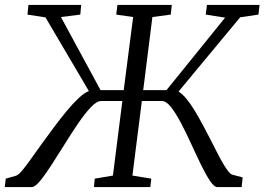

<svg xmlns="http://www.w3.org/2000/svg" viewBox="-56 -763 1079 783"><path d="M-36.5 0 -32.5 -34.5 9.5 -46.5Q19.5 -50 34.8 -68Q50 -86 70 -114.5Q90 -143 114 -176Q138.5 -209.5 164.2 -244.2Q190 -279 215.2 -309.5Q240.5 -340 263.8 -362Q287 -384 306.5 -391.5L129.5 -692L56 -703.5L60 -743H275L271.5 -703.5L192.5 -693.5L354 -395.5H448.5L487 -693.5L418 -703.5L423 -743H644.5L640.5 -703.5L565.5 -693.5L528 -395.5H623L862 -691L783 -703.5L788 -743H1002.5L998 -703.5L923.5 -692.5L672 -389.5Q688 -380 705 -359.2Q722 -338.5 739 -310.2Q756 -282 772.8 -250.5Q789.5 -219 805.5 -188Q818.5 -162 830.8 -138.2Q843 -114.5 854 -95.8Q865 -77 874.2 -65.2Q883.5 -53.5 890.5 -51L933.5 -39.5L929.5 0H830.5Q817.5 0 800.5 -25.2Q783.5 -50.5 764 -90.5Q744.5 -130.5 724 -175.5Q703.5 -220.5 682.5 -260.5Q661.5 -300.5 641.8 -325.8Q622 -351 604.5 -351H522.5L484 -47L561 -34.5L557 0H327L330.5 -34.5L404.5 -47L443 -351H356Q338.5 -351 314.5 -325.8Q290.5 -300.5 263.2 -260.5Q236 -220.5 208 -175.5Q180 -130.5 154.2 -90.5Q128.5 -50.5 107.5 -25.2Q86.5 0 73 0Z"/></svg>

Font: Merriweather 24pt Light
Style: Italic
Weight: 300
Italic angle: -7.8°
Version: Version 2.101